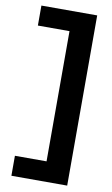

<svg xmlns="http://www.w3.org/2000/svg" viewBox="-99 -750 592 1014"><g transform="rotate(10 196.5 -243.5)"><path d="M337.2 -700V212.7H38V105.5H207.6V-592.8H38V-700Z"/></g></svg>

Font: Red Hat Display
Style: Regular
Weight: 300
Designer: Pentagram, MCKL
Foundry: Pentagram, MCKL
Version: Version 1.023